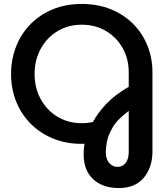

<svg xmlns="http://www.w3.org/2000/svg" viewBox="-20 -732 848 971"><path d="M581 219Q499 219 451 174Q403 129 403 49Q403 36 404 22.5Q405 9 407 -5Q325 -2 257 -28Q189 -54 139.5 -102Q90 -150 63 -215.5Q36 -281 36 -358Q36 -431 61 -495.5Q86 -560 133 -608.5Q180 -657 246 -684.5Q312 -712 393 -712Q475 -712 541 -685Q607 -658 654 -610.5Q701 -563 726 -500Q751 -437 751 -366V34Q751 114 707.5 166.5Q664 219 581 219ZM393 -109Q423 -109 450 -115Q474 -160 517 -206Q560 -252 631 -293V-366Q631 -435 600 -489.5Q569 -544 515.5 -575.5Q462 -607 393 -607Q325 -607 271 -574.5Q217 -542 186 -485.5Q155 -429 155 -358Q155 -287 186 -230.5Q217 -174 271 -141.5Q325 -109 393 -109ZM573 112Q600 112 615.5 92Q631 72 631 37V-171Q574 -129 550 -88Q526 -47 520.5 -14Q515 19 515 36Q515 73 532.5 92.5Q550 112 573 112Z"/></svg>

Font: MuseoModerno Medium
Style: Regular
Weight: 500
Designer: Pablo Cosgaya, Héctor Gatti, Marcela Romero, and the Authors of The MuseoModerno Project.
Foundry: Omnibus-Type Team
Version: Version 1.001